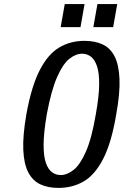

<svg xmlns="http://www.w3.org/2000/svg" viewBox="-20 -910 605 940"><path d="M266 10Q215 10 177.5 -7.5Q140 -25 118.5 -66Q97 -107 94 -176.5Q91 -246 109 -350Q134 -488 174.5 -566.5Q215 -645 270 -677.5Q325 -710 393 -710Q445 -710 482.5 -692.5Q520 -675 541 -634Q562 -593 565 -523.5Q568 -454 549 -350Q526 -212 485.5 -133Q445 -54 390 -22Q335 10 266 10ZM277 -53Q308 -53 340 -78Q372 -103 400.5 -167.5Q429 -232 449 -350Q465 -439 465.5 -496.5Q466 -554 454.5 -587Q443 -620 424 -633.5Q405 -647 382 -647Q351 -647 319.5 -622Q288 -597 259.5 -532.5Q231 -468 209 -350Q194 -261 193.5 -203.5Q193 -146 204.5 -113Q216 -80 235 -66.5Q254 -53 277 -53ZM437 -777 457 -890H554L534 -777ZM277 -777 297 -890H394L374 -777Z"/></svg>

Font: Cuprum Medium
Style: Italic
Weight: 500
Italic angle: -10°
Version: Version 3.000